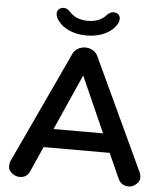

<svg xmlns="http://www.w3.org/2000/svg" viewBox="-60 -962 862 1019"><g transform="rotate(5 371.0 -453.0)"><path d="M240.2 -265.1H503.9L372.1 -562ZM664.1 3.9Q624.5 3.9 607.9 -30.8L547.9 -165H195.8L136.2 -30.8Q121.1 3.9 83 3.9Q60.1 3.9 41 -12Q22 -27.8 22 -45.9Q22 -64 27.8 -77.1L304.2 -669.9Q313 -689.9 331.5 -700.4Q350.1 -710.9 371.1 -710.9Q392.1 -710.9 410.6 -700.4Q429.2 -689.9 438 -669.9L714.8 -77.1Q721.2 -64 721.2 -45.9Q721.2 -27.8 702.6 -12Q684.1 3.9 664.1 3.9ZM272 -894Q306.2 -853 371.1 -853Q436 -853 470.2 -894Q486.3 -910.2 503.2 -910.2Q520 -910.2 529.5 -901.1Q539.1 -892.1 539.1 -878.9Q539.1 -865.7 533.2 -854Q513.2 -816.9 470 -795.9Q426.8 -774.9 370.8 -774.9Q314.9 -774.9 272 -795.9Q229 -816.9 209 -854Q203.1 -866.2 203.1 -879.2Q203.1 -892.1 213.1 -901.1Q223.1 -910.2 239.5 -910.2Q255.9 -910.2 272 -894Z"/></g></svg>

Font: Nunito-Bold
Style: Bold
Weight: 700
Designer: Vernon Adams
Foundry: newtypography
Version: Version 3.000